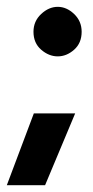

<svg xmlns="http://www.w3.org/2000/svg" viewBox="-46 -420 271 562"><path d="M52 -327Q52 -358 74.5 -379Q97 -400 123 -400Q149 -400 171 -379Q193 -358 193 -327Q193 -294 171 -274.5Q149 -255 123 -255Q97 -255 74.5 -274.5Q52 -294 52 -327ZM174 -88Q152 -35 130 17Q108 69 86 122H-26Q-6 69 13.5 17Q33 -35 53 -88Z"/></svg>

Font: Reem Kufi Fun
Style: Bold
Weight: 700
Designer: Khaled Hosny
Version: Version 1.005